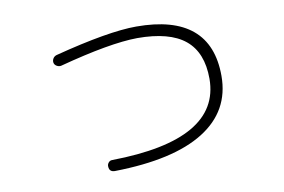

<svg xmlns="http://www.w3.org/2000/svg" viewBox="-63 -643 1127 763"><g transform="rotate(-10 500.0 -261.5)"><path d="M206.1 -435.5Q197.3 -433.6 188.5 -438.5Q179.7 -443.4 177.7 -452.1Q175.8 -460.9 180.7 -469.2Q185.5 -477.5 195.3 -480.5Q414.1 -537.1 526.4 -537.1Q826.2 -537.1 826.2 -285.2Q826.2 -143.6 703.6 -66.9Q581.1 9.8 343.8 13.7Q321.3 13.7 320.3 -7.8Q319.3 -16.6 325.2 -23.9Q331.1 -31.2 339.8 -31.2Q776.4 -37.1 777.3 -282.2Q777.3 -388.7 714.8 -439.9Q652.3 -491.2 522.5 -491.2Q412.1 -490.2 206.1 -435.5Z"/></g></svg>

Font: Rounded Mgen+ 1mn light
Style: Regular
Weight: 200
Designer: [Source Han Sans]
Ryoko NISHIZUKA  (kana & ideographs); Paul D. Hunt (Latin, Greek & Cyrillic); Wenlong ZHANG  (bopomofo
Version: Version 1.059.20150602